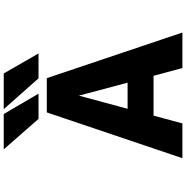

<svg xmlns="http://www.w3.org/2000/svg" viewBox="-4 -1002 1008 1040"><g transform="rotate(-90 500.0 -482.0)"><path d="M430.7 -294.9H572.3L502 -558.6ZM163.1 2 411.1 -732.4H596.7L843.8 2H651.4L609.4 -154.3H393.6L351.6 2ZM622.1 -965.8 730.5 -777.3H595.7L428.7 -965.8ZM402.3 -965.8 512.7 -777.3H376L210.9 -965.8Z"/></g></svg>

Font: Gen Shin Gothic Monospace Heavy
Style: Bold
Weight: 800
Designer: [Source Han Sans]
Ryoko NISHIZUKA  (kana & ideographs); Paul D. Hunt (Latin, Greek & Cyrillic); Wenlong ZHANG  (bopomofo
Version: Version 1.002.20150607